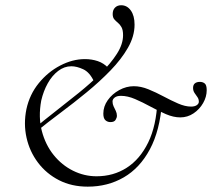

<svg xmlns="http://www.w3.org/2000/svg" viewBox="-20 -686 793 718"><path d="M308 12Q248 12 200.8 -12.1Q153.6 -36.2 122.2 -77.7Q90.8 -119.2 79.2 -171.2Q67.6 -223.2 78.8 -278Q90.8 -333 125 -375Q159.2 -417 205.3 -441Q251.4 -465 297.6 -465Q322.8 -465 345.4 -457.5Q368 -450 385.6 -431.4L331.4 -381.4Q315.4 -415.8 291.2 -427Q267 -438.2 246.8 -438.2Q220.4 -438.2 197.5 -420.7Q174.6 -403.2 158.5 -374.3Q142.4 -345.4 134.2 -310Q122.8 -248 136.4 -196.2Q150 -144.4 180.6 -106.4Q211.2 -68.4 253.1 -47.6Q295 -26.8 341 -26.8Q404.2 -26.8 453.9 -58.7Q503.6 -90.6 534.2 -153.2Q564.8 -215.8 568.6 -309L585.8 -303Q578 -197.6 540.4 -127.5Q502.8 -57.4 442.8 -22.7Q382.8 12 308 12ZM117.2 -195 107.2 -205Q142.2 -234.4 185.8 -268.3Q229.4 -302.2 274.2 -338.4Q319 -374.6 356.5 -411.6Q394 -448.6 417.1 -484.7Q440.2 -520.8 440.2 -554.4Q440.2 -573.8 434.4 -584.2Q428.6 -594.6 420.8 -600.9Q413 -607.2 407.2 -614Q401.4 -620.8 401.4 -633.8Q401.4 -648.8 410.2 -657.6Q419 -666.4 433 -666.4Q455.2 -666.4 469.2 -646.8Q483.2 -627.2 483.2 -593.8Q483.2 -550.6 458.5 -507.5Q433.8 -464.4 393.3 -422.6Q352.8 -380.8 304.2 -340.9Q255.6 -301 206.6 -264.4Q157.6 -227.8 117.2 -195ZM392.8 -229.4Q382.2 -229.4 374.3 -236.3Q366.4 -243.2 366.4 -261.2Q366.4 -288 382.9 -311.3Q399.4 -334.6 425.8 -349.1Q452.2 -363.6 480.4 -363.6Q506.8 -363.6 535 -352.1Q563.2 -340.6 591.4 -325.5Q619.6 -310.4 646 -298.9Q672.4 -287.4 694.4 -287.4Q708.2 -287.4 715.9 -292.8Q723.6 -298.2 723.6 -305.6Q723.6 -315.4 718.4 -322.7Q713.2 -330 707.6 -338.2Q702 -346.4 702 -357.2Q702 -368.6 708.7 -374.2Q715.4 -379.8 727.6 -379.8Q738.4 -379.8 745.7 -373.8Q753 -367.8 753 -348.8Q753 -324 739.6 -300.6Q726.2 -277.2 703.8 -262.1Q681.4 -247 654.2 -247Q628.8 -247 600.6 -259.1Q572.4 -271.2 542.9 -287.3Q513.4 -303.4 485.3 -315.5Q457.2 -327.6 432.2 -327.6Q416.8 -327.6 408.8 -321.2Q400.8 -314.8 400.8 -306.6Q400.8 -296.6 404.9 -288.1Q409 -279.6 413.1 -271.1Q417.2 -262.6 417.2 -253.2Q417.2 -245.6 412.1 -237.5Q407 -229.4 392.8 -229.4Z"/></svg>

Font: Cormorant Infant Light
Style: Italic
Weight: 300
Italic angle: -10°
Designer: Christian Thalmann (Catharsis Fonts)
Foundry: Catharsis Fonts
Version: Version 4.001